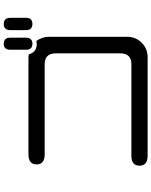

<svg xmlns="http://www.w3.org/2000/svg" viewBox="90 -914 819 1040"><g transform="rotate(-90 500.0 -394.5)"><path d="M782.2 -784.2Q815.4 -784.2 815.4 -749V-664.1Q815.4 -628.9 782.2 -628.9Q750 -628.9 750 -664.1V-749Q750 -784.2 782.2 -784.2ZM889.6 -784.2Q922.9 -784.2 922.9 -749V-664.1Q922.9 -628.9 889.6 -628.9Q856.4 -628.9 856.4 -664.1V-749Q856.4 -784.2 889.6 -784.2ZM820.3 -540V-116.2Q820.3 -69.3 788.1 -37.1Q755.9 -4.9 710 -4.9H175.8Q122.1 -4.9 122.1 -48.8Q122.1 -92.8 175.8 -92.8H670.9Q730.5 -92.8 730.5 -152.3V-502.9Q730.5 -562.5 670.9 -562.5H183.6Q128.9 -562.5 128.9 -606.4Q128.9 -650.4 183.6 -650.4H710L725.6 -648.4Q736.3 -605.5 782.2 -605.5L797.9 -607.4Q820.3 -574.2 820.3 -540Z"/></g></svg>

Font: jf-openhuninn-1.1
Style: Regular
Weight: 400
Designer: [Kosugi Maru]
      Designed by Motoya company      

      [Varela Round]
      Joe Prince(Latin component); Avraham Co
Foundry: justfont CO.,LTD.
Version: 1.1